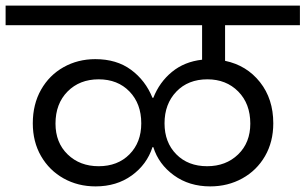

<svg xmlns="http://www.w3.org/2000/svg" viewBox="-47 -760 1090 685"><path d="M756 -670V-543Q833 -527 880.5 -467Q928 -407 928 -320Q928 -254 898.5 -203Q869 -152 817.5 -123.5Q766 -95 703 -95Q628 -95 573.5 -134.5Q519 -174 500 -235H497Q477 -173 423 -134Q369 -95 294 -95Q231 -95 180 -123.5Q129 -152 99.5 -203Q70 -254 70 -320Q70 -388 99.5 -440Q129 -492 180 -520.5Q231 -549 293 -549Q369 -549 420.5 -511Q472 -473 497 -411H500Q522 -467 566.5 -503.5Q611 -540 674 -547V-670H-27V-740H1023V-670ZM305 -167Q373 -167 415 -209.5Q457 -252 457 -320Q457 -390 415 -433.5Q373 -477 305 -477Q237 -477 194 -433.5Q151 -390 151 -319Q151 -251 194.5 -209Q238 -167 305 -167ZM846 -319Q846 -390 803 -433.5Q760 -477 693 -477Q624 -477 582 -433Q540 -389 540 -320Q540 -252 582 -209.5Q624 -167 692 -167Q759 -167 802.5 -209Q846 -251 846 -319Z"/></svg>

Font: Fz Poppins
Style: Regular
Weight: 400
Designer: Ninad Kale (Devanagari), Jonny Pinhorn (Latin)
Foundry: Indian Type Foundry
Version: Vit hóa bi Vntype.Com & FontZin.Com